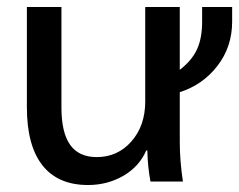

<svg xmlns="http://www.w3.org/2000/svg" viewBox="-20 -520 685 550"><path d="M645 -500V-458Q645 -386 603 -331.5Q561 -277 495 -256V-113Q495 -59 504 0H411Q403 -43 402 -89H399Q379 -43 333.5 -16.5Q288 10 232 10Q146 10 101.5 -46.5Q57 -103 57 -213V-500H156V-212Q156 -140 181 -105Q206 -70 257 -70Q317 -70 356.5 -115Q396 -160 396 -229V-500H495V-320Q529 -346 544 -378Q559 -410 559 -458V-500Z"/></svg>

Font: Sarabun Medium
Style: Regular
Weight: 500
Designer: Suppakit Chalermlarp | Katatrad Co.,Ltd.
Foundry: Cadson Demak Co.,Ltd.
Version: Version 1.000; ttfautohint (v1.6)